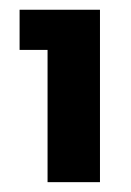

<svg xmlns="http://www.w3.org/2000/svg" viewBox="-20 -724 268 392"><path d="M20 -704.1H184.1V-352.1H77.1V-622.1H20Z"/></svg>

Font: PoppinsZ SemiBold
Style: Regular
Weight: 600
Designer: Ninad Kale (Devanagari), Jonny Pinhorn (Latin)
Foundry: Indian Type Foundry
Version: Version 3.002;FEAKit 1.0